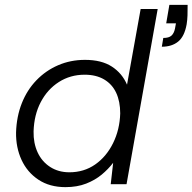

<svg xmlns="http://www.w3.org/2000/svg" viewBox="-20 -757 791 789"><path d="M249 12Q184 12 138 -18.5Q92 -49 68.5 -100Q45 -151 46 -213Q48 -278 69.5 -332.5Q91 -387 129.5 -427Q168 -467 219 -489Q270 -511 329 -511Q397 -511 439.5 -483.5Q482 -456 502 -409L558 -720H628L500 0H435L445 -88Q425 -62 398 -39.5Q371 -17 334 -2.5Q297 12 249 12ZM265 -49Q325 -49 371 -81Q417 -113 444.5 -168.5Q472 -224 474 -291Q474 -340 457.5 -375.5Q441 -411 408 -430.5Q375 -450 328 -450Q269 -450 222 -420Q175 -390 147.5 -337.5Q120 -285 118 -217Q117 -169 134.5 -131Q152 -93 186 -71Q220 -49 265 -49ZM645 -565 651 -601Q674 -601 684.5 -610.5Q695 -620 699 -639L703 -661H663L676 -737H751Q751 -712 750.5 -694Q750 -676 747 -657Q738 -607 712 -586Q686 -565 645 -565Z"/></svg>

Font: DM Sans 20pt Light
Style: Italic
Weight: 300
Italic angle: -10°
Version: Version 4.004;gftools[0.9.30]